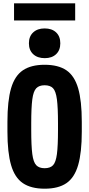

<svg xmlns="http://www.w3.org/2000/svg" viewBox="-20 -1132 540 1162"><path d="M250 10Q168 10 118.5 -23.5Q69 -57 47 -133Q25 -209 25 -335V-395Q25 -522 47 -597.5Q69 -673 118.5 -706.5Q168 -740 250 -740Q333 -740 382 -706.5Q431 -673 453 -597.5Q475 -522 475 -395V-335Q475 -209 453 -133Q431 -57 382 -23.5Q333 10 250 10ZM250 -114Q284 -114 301 -132Q318 -150 324.5 -199.5Q331 -249 331 -345V-385Q331 -481 324.5 -530.5Q318 -580 301 -598Q284 -616 250 -616Q217 -616 199.5 -598Q182 -580 175.5 -530.5Q169 -481 169 -385V-345Q169 -249 175.5 -199.5Q182 -150 199.5 -132Q217 -114 250 -114ZM251 -780Q207 -780 181 -804Q155 -828 155 -870Q155 -912 181 -936Q207 -960 250 -960Q294 -960 319.5 -936Q345 -912 345 -870Q345 -828 319.5 -804Q294 -780 251 -780ZM65 -1008V-1112H435V-1008Z"/></svg>

Font: M PLUS 1 Code
Style: Bold
Weight: 700
Designer: Coji Morishita
Foundry: UNDERFOREST DESIGN
Version: Version 1.002